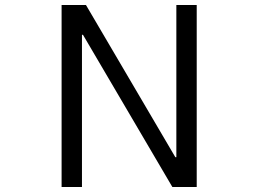

<svg xmlns="http://www.w3.org/2000/svg" viewBox="-20 -753 1040 773"><path d="M310 0H228V-733H326L686 -120H690V-733H772V0H674L314 -613H310Z"/></svg>

Font: IBM Plex Sans JP
Style: Regular
Weight: 400
Designer: Mike Abbink; Paul van der Laan; Pieter van Rosmalen; Wujin Sim; Yejin Wi; Jinhee Kim; Boomi Park; Yona Kim; Kichan Ma
Foundry: Sandoll Inc.
Version: Version 1.001